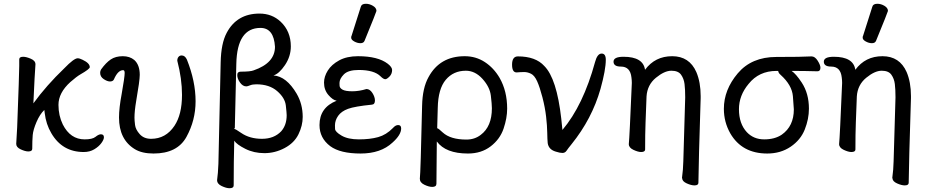

<svg xmlns="http://www.w3.org/2000/svg" viewBox="-20 -790 4925 1018"><path d="M424 16Q310 16 252 -84Q224 -131 217 -191L215 -207Q191 -184 173.5 -143Q156 -102 153.5 -74Q151 -46 151 -1Q151 13 130 13Q114 13 90 2Q66 -9 66 -27L71 -115Q82 -403 82 -440V-475Q82 -489 103 -489Q119 -489 143.5 -478.5Q168 -468 168 -449Q164 -398 157 -242Q226 -337 321 -428Q372 -481 392 -481Q402 -481 418 -473Q456 -455 456 -434Q456 -424 407 -396Q386 -384 353 -355Q290 -298 290 -234Q290 -177 313 -130Q353 -51 429 -51Q470 -51 486.5 -64.5Q503 -78 515 -78Q531 -78 531 -62Q531 -50 517.5 -31.5Q504 -13 480 1.5Q456 16 424 16Z M794 24Q733 24 695 1Q611 -50 611 -167Q611 -217 625 -291Q641 -381 641 -403Q641 -418 633 -418Q605 -418 584 -369Q579 -358 563 -358Q549 -358 530 -370.5Q511 -383 511 -404Q511 -414 516 -422Q542 -458 567.5 -475Q593 -492 631 -492Q668 -492 692 -472Q721 -446 721 -393Q721 -363 702 -254Q693 -201 693 -166Q693 -152 696 -127.5Q699 -103 721 -78.5Q743 -54 781 -54Q859 -54 905 -123Q945 -183 945 -287Q945 -372 920 -468Q920 -481 926.5 -488.5Q933 -496 943 -496Q961 -496 971 -474Q1017 -359 1017 -253Q1017 -152 968.5 -64Q920 24 794 24Z M1369 -54Q1433 -54 1471 -94Q1500 -127 1500 -179Q1500 -190 1495.5 -230.5Q1491 -271 1449.5 -307Q1408 -343 1339 -343Q1319 -343 1305.5 -337.5Q1292 -332 1286 -332Q1267 -332 1252.5 -352.5Q1238 -373 1238 -392Q1238 -410 1256 -410Q1308 -410 1325 -417Q1438 -456 1438 -542Q1432 -642 1361 -642Q1237 -642 1233 -452L1225 -110L1220 -107Q1228 -107 1259 -85Q1304 -54 1369 -54ZM1197 208Q1180 208 1155.5 196.5Q1131 185 1131 165Q1136 131 1138 78L1150 -459Q1152 -560 1182 -616Q1236 -718 1356 -718Q1422 -718 1468 -675Q1522 -624 1522 -544Q1522 -491 1491 -445Q1460 -399 1430 -390Q1499 -385 1553 -293Q1585 -238 1585 -170Q1585 -124 1562.5 -78Q1540 -32 1489 -5Q1438 22 1382 22Q1326 22 1280.5 -1Q1235 -24 1222 -44Q1219 65 1219 193Q1219 208 1197 208Z M1892 24Q1784 24 1731 -15Q1674 -58 1674 -127Q1674 -220 1765 -256Q1745 -259 1721.5 -286Q1698 -313 1698 -352Q1698 -384 1718 -416Q1738 -448 1778.5 -470Q1819 -492 1878 -492Q1984 -492 2036 -452Q2059 -434 2059 -419Q2059 -398 2045 -384Q2031 -370 2023 -370Q2013 -370 1998 -385Q1964 -419 1882 -419Q1826 -419 1803 -395.5Q1780 -372 1780 -350Q1780 -348 1780.5 -335.5Q1781 -323 1796.5 -314.5Q1812 -306 1848 -306Q1884 -306 1923 -318Q1941 -318 1954.5 -297Q1968 -276 1968 -257Q1968 -236 1951 -235Q1861 -226 1825.5 -213Q1790 -200 1773 -176Q1756 -152 1756 -125Q1756 -122 1756.5 -106.5Q1757 -91 1791 -71Q1825 -51 1883 -51Q1942 -51 1985 -63Q2028 -75 2063 -111Q2077 -127 2091 -127Q2107 -127 2107 -109Q2107 -75 2061 -34Q1999 24 1892 24ZM1891 -561Q1875 -561 1858.5 -570Q1842 -579 1842 -590Q1842 -598 1844 -600L1893 -754Q1897 -770 1920 -770Q1939 -770 1957.5 -759Q1976 -748 1976 -732Q1976 -728 1913 -574Q1908 -561 1891 -561Z M2453 -50Q2497 -50 2529 -75Q2588 -119 2588 -216Q2588 -237 2582.5 -283Q2577 -329 2538 -372Q2499 -415 2450 -415Q2384 -415 2343.5 -367Q2303 -319 2301 -218L2298 -110Q2304 -110 2327 -88Q2368 -50 2453 -50ZM2272 201Q2254 201 2230 189.5Q2206 178 2206 158Q2210 127 2218 -229Q2220 -324 2252 -381Q2312 -492 2444 -492Q2503 -492 2550.5 -461Q2598 -430 2629 -377Q2669 -307 2669 -214Q2669 -164 2650 -108Q2631 -52 2581.5 -14Q2532 24 2461 24Q2343 24 2296 -40L2294 184Q2294 201 2272 201Z M2962 21Q2949 21 2927 14Q2889 3 2884 -31Q2882 -51 2881.5 -87Q2881 -123 2875.5 -171.5Q2870 -220 2856 -274Q2842 -328 2828 -359Q2814 -390 2795.5 -399Q2777 -408 2760 -408Q2741 -408 2719 -406Q2695 -406 2695 -447Q2695 -491 2726 -491Q2820 -491 2866 -440Q2932 -374 2956 -160L2962 -101Q3072 -231 3135 -461Q3147 -506 3170 -506Q3192 -506 3192 -473Q3192 -420 3164 -319Q3119 -160 3010 -25Q2992 -3 2984 9Q2976 21 2962 21Z M3662 193Q3645 193 3621.5 182.5Q3598 172 3597 156L3596 153Q3602 110 3603 65L3613 -274Q3613 -316 3609.5 -344.5Q3606 -373 3591 -394Q3576 -415 3540 -415Q3503 -415 3457.5 -377.5Q3412 -340 3408 -279Q3401 -104 3401 -74Q3401 -10 3400.5 3Q3400 16 3379 16Q3363 16 3338.5 4.5Q3314 -7 3314 -26Q3318 -64 3330 -350Q3330 -364 3328 -379Q3322 -437 3272 -437Q3233 -437 3233 -463Q3233 -489 3286 -489Q3390 -489 3400 -420Q3453 -492 3544 -492Q3635 -492 3672 -408Q3695 -354 3695 -281V-270Q3684 73 3683 179Q3683 193 3662 193Z M4125 -76Q4189 -121 4189 -210Q4189 -221 4184 -280Q4179 -339 4119 -393Q4107 -403 4106 -414H4097Q4004 -414 3949 -345Q3898 -284 3898 -211Q3898 -134 3940 -89Q3976 -51 4032 -51Q4088 -51 4125 -76ZM4048 24Q3914 24 3852 -83Q3818 -143 3818 -213Q3818 -314 3891.5 -401Q3965 -488 4096 -488Q4232 -488 4283 -491Q4301 -491 4315.5 -468Q4330 -445 4330 -431Q4330 -412 4314 -412Q4247 -414 4177 -414Q4200 -399 4231 -352Q4269 -294 4269 -214Q4269 -159 4247 -103.5Q4225 -48 4172 -12Q4119 24 4048 24Z M4777 193Q4760 193 4736.5 182.5Q4713 172 4712 156L4711 153Q4717 110 4718 65L4728 -274Q4728 -316 4724.5 -344.5Q4721 -373 4706 -394Q4691 -415 4655 -415Q4618 -415 4572.5 -377.5Q4527 -340 4523 -279Q4516 -104 4516 -74Q4516 -10 4515.5 3Q4515 16 4494 16Q4478 16 4453.5 4.5Q4429 -7 4429 -26Q4433 -64 4445 -350Q4445 -364 4443 -379Q4437 -437 4387 -437Q4348 -437 4348 -463Q4348 -489 4401 -489Q4505 -489 4515 -420Q4568 -492 4659 -492Q4750 -492 4787 -408Q4810 -354 4810 -281V-270Q4799 73 4798 179Q4798 193 4777 193ZM4603 -561Q4587 -561 4570.5 -570Q4554 -579 4554 -590Q4554 -598 4556 -600L4605 -754Q4609 -770 4632 -770Q4651 -770 4669.5 -759Q4688 -748 4688 -732Q4688 -728 4625 -574Q4620 -561 4603 -561Z"/></svg>

Font: LXGW WenKai Lite
Style: Bold
Weight: 700
Designer: LXGW / Fontworks Inc.
Foundry: LXGW / Fontworks Inc.
Version: Version 1.330;April 28, 2024